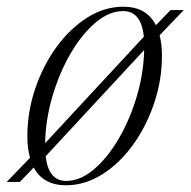

<svg xmlns="http://www.w3.org/2000/svg" viewBox="-51 -542 568 572"><path d="M316.5 -522Q385.5 -522 413.5 -467L457 -512H496.5L424.5 -437Q431.5 -410.5 431.5 -376Q431.5 -303.5 408.2 -234.5Q385 -165.5 345 -110.2Q305 -55 253.5 -22.5Q202 10 145.5 10Q78 10 49.5 -43L8 0H-31L38.5 -72Q30.5 -99.5 30.5 -136Q30.5 -208.5 53.8 -277.5Q77 -346.5 117.2 -401.8Q157.5 -457 208.8 -489.5Q260 -522 316.5 -522ZM316 -509Q273.5 -509 232.5 -473.8Q191.5 -438.5 158.2 -380.8Q125 -323 104.8 -253.5Q84.5 -184 83.5 -115.5L377.5 -432.5Q370 -509 316 -509ZM146 -3Q188.5 -3 229.2 -37.8Q270 -72.5 303.2 -129.8Q336.5 -187 356.8 -255.8Q377 -324.5 378.5 -393L85 -76.5Q93.5 -3 146 -3Z"/></svg>

Font: Newsreader Display Light
Style: Italic
Weight: 300
Italic angle: -17°
Designer: Hugues Gentile
Foundry: Production Type
Version: Version 1.001